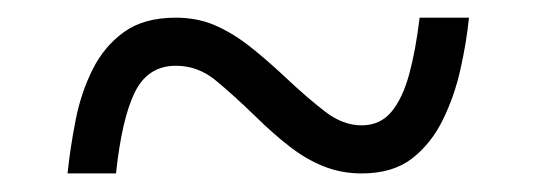

<svg xmlns="http://www.w3.org/2000/svg" viewBox="-20 -463 599 214"><path d="M55.3 -269.7Q58.3 -298.7 64.3 -329.2Q70.3 -359.7 83.2 -385.5Q96 -411.3 118.2 -427.3Q140.3 -443.3 176 -443.3Q199.3 -443.3 218.7 -435.2Q238 -427 257.2 -412.2Q276.3 -397.3 298.7 -376.3Q322.7 -353.7 342.5 -338.5Q362.3 -323.3 383 -323.3Q403.7 -323.3 416.2 -338.3Q428.7 -353.3 436 -380Q443.3 -406.7 447.7 -443.3H502.7Q500 -416 493.3 -386.2Q486.7 -356.3 473.7 -329.7Q460.7 -303 439.2 -286.3Q417.7 -269.7 383 -269.7Q360.7 -269.7 341 -277.5Q321.3 -285.3 302.8 -299.7Q284.3 -314 264.7 -333.3Q240.3 -357 220.5 -373.3Q200.7 -389.7 176 -389.7Q144.7 -389.7 130.2 -360Q115.7 -330.3 109.3 -269.7Z"/></svg>

Font: Noto Serif Hentaigana ExtraLight
Style: Regular
Weight: 200
Designer: Kazuhiro Yamada
Foundry: nipponia
Version: Version 1.000